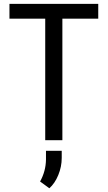

<svg xmlns="http://www.w3.org/2000/svg" viewBox="-20 -731 561 1001"><path d="M492.2 -633.8H305.2V0H215.8V-633.8H29.3V-710.9H492.2ZM237.3 250.5 189 215.3Q218.8 161.6 219.7 101.1V55.2H301.8V92.3Q301.8 138.2 283.9 181.6Q266.1 225.1 237.3 250.5Z"/></svg>

Font: MAUL Condensed
Style: Condensed Regular
Weight: 400
Designer: MAUL
Version: Version 1.0; 2020; ttfautohint (v1.8.3)